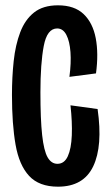

<svg xmlns="http://www.w3.org/2000/svg" viewBox="-20 -691 412 722"><path d="M198 11Q127 11 89.5 -29.5Q52 -70 38.5 -147Q25 -224 25 -334Q25 -401 31.5 -461.5Q38 -522 56 -569.5Q74 -617 108 -644Q142 -671 198 -671Q260 -671 294.5 -638Q329 -605 340 -547.5Q351 -490 341 -415L241 -402Q248 -454 245 -495Q242 -536 229.5 -560Q217 -584 195 -584Q157 -584 144.5 -518Q132 -452 132 -344Q132 -242 138.5 -183Q145 -124 159 -99.5Q173 -75 196 -75Q222 -75 235 -103.5Q248 -132 250 -182Q252 -232 245 -295L347 -281Q367 -142 330.5 -65.5Q294 11 198 11Z"/></svg>

Font: Bricolage Grotesque 96pt Condensed Medium
Style: Regular
Weight: 500
Width: 3
Designer: Mathieu Triay
Foundry: Atelier Triay
Version: Version 1.001; ttfautohint (v1.8.4.7-5d5b);gftools[0.9.33.de